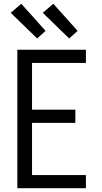

<svg xmlns="http://www.w3.org/2000/svg" viewBox="-20 -999 540 1019"><path d="M72 0V-735H436V-665H150V-417H380V-347H150V-70H436V0ZM347 -795 207 -931 263 -979 392 -835ZM177 -795 37 -931 93 -979 222 -835Z"/></svg>

Font: Moesevka
Style: Regular
Weight: 400
Monospace: yes
Designer: Belleve Invis
Foundry: Belleve Invis
Version: Version 32.5.0; ttfautohint (v1.8.4)